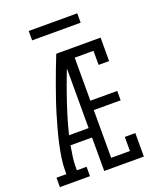

<svg xmlns="http://www.w3.org/2000/svg" viewBox="-164 -1015 928 1115"><g transform="rotate(-20 300.0 -457.0)"><path d="M10 0V-58H71V-74Q71 -117 77.5 -159.5Q84 -202 93.5 -244Q103 -286 114.5 -327.5Q126 -369 138.5 -410.5Q151 -452 165 -492.5Q179 -533 193.5 -573.5Q208 -614 223.5 -654.5Q239 -695 255 -735H284V-725L315 -713Q293 -658 272 -603Q251 -548 231.5 -492Q212 -436 194.5 -379.5Q177 -323 163 -265H284V-207H151Q145 -174 140.5 -140.5Q136 -107 136 -74V-58H196V0ZM284 0V-735H529V-590H464V-677H348V-411H514V-353H348V-58H464V-145H529V0ZM150 -856V-914H450V-856Z"/></g></svg>

Font: Iosevka Curly Slab LtEx
Style: Regular
Weight: 300
Width: 7
Monospace: yes
Designer: Belleve Invis
Foundry: Belleve Invis
Version: Version 11.1.0; ttfautohint (v1.8.3)